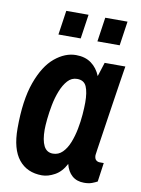

<svg xmlns="http://www.w3.org/2000/svg" viewBox="-84 -780 623 849"><g transform="rotate(10 228.0 -355.5)"><path d="M164 12Q97 12 59.5 -34.5Q22 -81 22 -174Q22 -301 51 -381.5Q80 -462 126 -500Q172 -538 221 -538Q262 -538 289.5 -518Q317 -498 331 -463L351 -526H444Q444 -526 440.5 -504.5Q437 -483 431.5 -447Q426 -411 419.5 -368.5Q413 -326 406.5 -282.5Q400 -239 394.5 -202.5Q389 -166 385.5 -142.5Q382 -119 382 -117Q382 -102 389 -95.5Q396 -89 406 -89H424L412 -4Q403 1 388.5 6.5Q374 12 353 12Q320 12 299 -6.5Q278 -25 270 -58Q251 -21 221 -4.5Q191 12 164 12ZM195 -91Q220 -91 238 -109Q256 -127 267.5 -156Q279 -185 285.5 -218.5Q292 -252 294.5 -284Q297 -316 297 -338Q297 -384 286 -409.5Q275 -435 244 -435Q219 -435 201.5 -415.5Q184 -396 172 -365.5Q160 -335 153.5 -301Q147 -267 144 -237Q141 -207 141 -190Q141 -142 154 -116.5Q167 -91 195 -91ZM303 -614 319 -723H419L403 -614ZM128 -614 144 -723H244L228 -614Z"/></g></svg>

Font: Archivo Narrow
Style: Bold Italic
Weight: 700
Italic angle: -8°
Designer: Hector Gatti
Foundry: Omnibus-Type
Version: Version 3.002